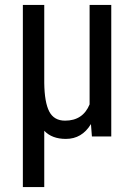

<svg xmlns="http://www.w3.org/2000/svg" viewBox="-20 -548 539 771"><path d="M157.7 -528.3V-214.8Q158.7 -137.2 177.7 -100.3Q196.8 -63.5 241.2 -63.5Q313 -63.5 339.8 -128.9V-528.3H426.8V0H349.1L345.2 -49.8Q309.1 9.8 244.6 9.8Q188.5 9.8 157.7 -22.9V203.1H71.8V-528.3Z"/></svg>

Font: Roboto Condensed
Style: Regular
Weight: 400
Designer: Google
Version: Version 2.001047; 2015